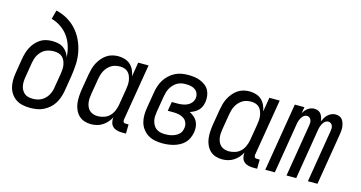

<svg xmlns="http://www.w3.org/2000/svg" viewBox="-78 -1070 2656 1414"><g transform="rotate(15 1250.0 -363.5)"><path d="M204 8Q175 8 147.5 2.5Q120 -3 98 -17Q76 -31 60 -53Q44 -75 37 -101Q30 -127 30 -155.5Q30 -184 35 -213L54 -329Q58 -351 64.5 -373Q71 -395 82 -416Q93 -437 109.5 -455.5Q126 -474 146 -487Q166 -500 189.5 -505Q213 -510 235 -510Q258 -510 280 -505.5Q302 -501 319.5 -489Q337 -477 349.5 -459.5Q362 -442 368 -421Q366 -464 354 -503.5Q342 -543 319 -576Q296 -609 262 -632.5Q228 -656 188 -667L206 -735Q253 -724 292.5 -701Q332 -678 362 -644.5Q392 -611 411.5 -569.5Q431 -528 440 -482Q449 -436 446.5 -387.5Q444 -339 436 -290L417 -174Q412 -149 403.5 -125Q395 -101 381 -79Q367 -57 346 -39.5Q325 -22 302 -11Q279 0 253.5 4Q228 8 204 8ZM204 -62Q220 -62 236.5 -65Q253 -68 268.5 -76Q284 -84 296.5 -96Q309 -108 317.5 -122.5Q326 -137 331.5 -153Q337 -169 339 -185L357 -292Q360 -310 361 -327.5Q362 -345 359 -362Q356 -379 349 -394Q342 -409 330 -420Q318 -431 301.5 -435.5Q285 -440 267 -440Q251 -440 234.5 -437Q218 -434 202.5 -426.5Q187 -419 174.5 -406.5Q162 -394 153 -379.5Q144 -365 139 -349Q134 -333 131 -317L112 -201Q109 -184 108.5 -167Q108 -150 111 -134Q114 -118 122 -104Q130 -90 142 -80Q154 -70 170.5 -66Q187 -62 204 -62Z M668 8Q641 8 616.5 0Q592 -8 574.5 -25Q557 -42 546.5 -65Q536 -88 532.5 -113.5Q529 -139 530.5 -166Q532 -193 536 -219L556 -339Q560 -362 566 -384.5Q572 -407 583 -428.5Q594 -450 609.5 -469Q625 -488 645 -502Q665 -516 688 -522Q711 -528 734 -528Q760 -528 784.5 -520.5Q809 -513 826.5 -497Q844 -481 854.5 -458.5Q865 -436 869 -411L887 -520H966L894 -87Q893 -82 894 -77Q895 -72 897.5 -68.5Q900 -65 905 -63.5Q910 -62 915 -62H936L935 8H903Q884 8 865.5 3Q847 -2 834 -14Q821 -26 816.5 -45Q812 -64 814 -83Q804 -63 788.5 -45.5Q773 -28 753.5 -15.5Q734 -3 711.5 2.5Q689 8 668 8ZM700 -62Q723 -62 747.5 -70Q772 -78 789.5 -95.5Q807 -113 817 -136.5Q827 -160 831 -183L851 -303Q854 -321 855.5 -339Q857 -357 854.5 -374Q852 -391 846 -407Q840 -423 828.5 -435Q817 -447 800.5 -452.5Q784 -458 766 -458Q750 -458 733 -454.5Q716 -451 701 -442Q686 -433 674 -420Q662 -407 653.5 -391.5Q645 -376 640.5 -360Q636 -344 633 -328L613 -208Q610 -191 609 -173.5Q608 -156 610.5 -139.5Q613 -123 620 -108Q627 -93 639 -82.5Q651 -72 667 -67Q683 -62 700 -62Z M1210 8Q1181 8 1152.5 2Q1124 -4 1101 -18.5Q1078 -33 1061.5 -55Q1045 -77 1037.5 -104Q1030 -131 1030.5 -160.5Q1031 -190 1036 -219L1056 -339Q1060 -364 1068 -388.5Q1076 -413 1090 -435.5Q1104 -458 1124 -476.5Q1144 -495 1167.5 -507Q1191 -519 1216 -523.5Q1241 -528 1266 -528Q1290 -528 1314 -525Q1338 -522 1359 -513.5Q1380 -505 1398.5 -491Q1417 -477 1427.5 -457.5Q1438 -438 1441 -414Q1444 -390 1440 -366Q1437 -349 1430 -332.5Q1423 -316 1410 -303Q1397 -290 1381 -281.5Q1365 -273 1348 -267Q1366 -258 1382 -244.5Q1398 -231 1407.5 -212.5Q1417 -194 1419 -172Q1421 -150 1417 -128Q1413 -107 1403.5 -85.5Q1394 -64 1377.5 -47.5Q1361 -31 1340 -20Q1319 -9 1297.5 -3Q1276 3 1254 5.5Q1232 8 1210 8ZM1210 -62Q1224 -62 1237 -63Q1250 -64 1263.5 -67.5Q1277 -71 1290 -77Q1303 -83 1314.5 -92.5Q1326 -102 1332 -114.5Q1338 -127 1340 -141Q1344 -162 1336.5 -182Q1329 -202 1312.5 -213.5Q1296 -225 1275 -229.5Q1254 -234 1232 -234H1189L1201 -304H1244Q1256 -304 1268 -305Q1280 -306 1292.5 -309Q1305 -312 1317 -317.5Q1329 -323 1339 -331.5Q1349 -340 1355.5 -351.5Q1362 -363 1364 -375Q1367 -395 1360 -412.5Q1353 -430 1338 -440.5Q1323 -451 1304.5 -454.5Q1286 -458 1267 -458Q1250 -458 1233 -454.5Q1216 -451 1201 -442Q1186 -433 1174 -420Q1162 -407 1153.5 -392Q1145 -377 1140.5 -360.5Q1136 -344 1133 -328L1113 -208Q1110 -190 1109 -172Q1108 -154 1112 -137Q1116 -120 1124 -105.5Q1132 -91 1145 -81Q1158 -71 1175 -66.5Q1192 -62 1210 -62Z M1668 8Q1641 8 1616.5 0Q1592 -8 1574.5 -25Q1557 -42 1546.5 -65Q1536 -88 1532.5 -113.5Q1529 -139 1530.5 -166Q1532 -193 1536 -219L1556 -339Q1560 -362 1566 -384.5Q1572 -407 1583 -428.5Q1594 -450 1609.5 -469Q1625 -488 1645 -502Q1665 -516 1688 -522Q1711 -528 1734 -528Q1760 -528 1784.5 -520.5Q1809 -513 1826.5 -497Q1844 -481 1854.5 -458.5Q1865 -436 1869 -411L1887 -520H1966L1894 -87Q1893 -82 1894 -77Q1895 -72 1897.5 -68.5Q1900 -65 1905 -63.5Q1910 -62 1915 -62H1936L1935 8H1903Q1884 8 1865.5 3Q1847 -2 1834 -14Q1821 -26 1816.5 -45Q1812 -64 1814 -83Q1804 -63 1788.5 -45.5Q1773 -28 1753.5 -15.5Q1734 -3 1711.5 2.5Q1689 8 1668 8ZM1700 -62Q1723 -62 1747.5 -70Q1772 -78 1789.5 -95.5Q1807 -113 1817 -136.5Q1827 -160 1831 -183L1851 -303Q1854 -321 1855.5 -339Q1857 -357 1854.5 -374Q1852 -391 1846 -407Q1840 -423 1828.5 -435Q1817 -447 1800.5 -452.5Q1784 -458 1766 -458Q1750 -458 1733 -454.5Q1716 -451 1701 -442Q1686 -433 1674 -420Q1662 -407 1653.5 -391.5Q1645 -376 1640.5 -360Q1636 -344 1633 -328L1613 -208Q1610 -191 1609 -173.5Q1608 -156 1610.5 -139.5Q1613 -123 1620 -108Q1627 -93 1639 -82.5Q1651 -72 1667 -67Q1683 -62 1700 -62Z M1995 0 2081 -520H2154L2146 -471Q2152 -483 2160.5 -493.5Q2169 -504 2180 -512Q2191 -520 2203.5 -524Q2216 -528 2229 -528Q2245 -528 2258.5 -522Q2272 -516 2280 -504.5Q2288 -493 2292.5 -479Q2297 -465 2298 -450Q2305 -465 2313 -479Q2321 -493 2333.5 -504.5Q2346 -516 2361 -522Q2376 -528 2392 -528Q2407 -528 2421 -522Q2435 -516 2443 -504.5Q2451 -493 2455.5 -478.5Q2460 -464 2461.5 -449Q2463 -434 2461 -418.5Q2459 -403 2457 -388L2393 0H2320L2386 -400Q2388 -411 2388 -421.5Q2388 -432 2384 -441.5Q2380 -451 2371.5 -457Q2363 -463 2352 -463Q2343 -463 2334.5 -458.5Q2326 -454 2319.5 -446Q2313 -438 2308.5 -429.5Q2304 -421 2301 -412Q2298 -403 2296 -394Q2294 -385 2293 -376L2231 0H2157L2223 -400Q2225 -411 2225 -421.5Q2225 -432 2221 -441.5Q2217 -451 2208.5 -457Q2200 -463 2190 -463Q2180 -463 2171.5 -458.5Q2163 -454 2156.5 -446Q2150 -438 2145.5 -429.5Q2141 -421 2138 -412Q2135 -403 2133 -394Q2131 -385 2130 -376L2068 0Z"/></g></svg>

Font: Iosevka Term Curly
Style: Italic
Weight: 400
Italic angle: -9°
Designer: Belleve Invis
Foundry: Belleve Invis
Version: Version 32.3.0